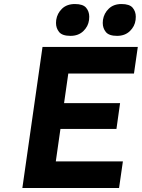

<svg xmlns="http://www.w3.org/2000/svg" viewBox="-20 -933 704 953"><path d="M298 -421H576L558 -293H280L257 -132H590L571 0H91L191 -700H664L645 -568H319ZM561 -755Q521 -755 505.5 -774Q490 -793 490 -819Q490 -826 491 -834Q496 -867 520 -890Q544 -913 583 -913Q623 -913 638.5 -894.5Q654 -876 654 -850Q654 -842 653 -834Q649 -802 624.5 -778.5Q600 -755 561 -755ZM330 -755Q289 -755 273.5 -774Q258 -793 258 -819Q258 -826 259 -834Q264 -867 288 -890Q312 -913 352 -913Q392 -913 407.5 -894.5Q423 -876 423 -850Q423 -842 422 -834Q418 -802 393.5 -778.5Q369 -755 330 -755Z"/></svg>

Font: Lexend SemBd
Style: Italic
Weight: 600
Italic angle: -8.13011°
Designer: Bonnie Shaver-Troup, Thomas Jockin
Foundry: Lexend
Version: Version 1.007